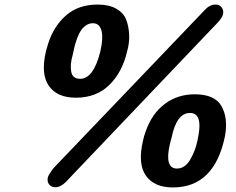

<svg xmlns="http://www.w3.org/2000/svg" viewBox="-20 -768 1038 843"><path d="M182 -544Q183 -547 191 -575Q215 -652 269.5 -700Q324 -748 409 -748Q458 -748 490 -730Q522 -712 533.5 -683Q545 -654 547 -617Q549 -580 538 -542Q517 -451 460 -395Q403 -339 313 -339Q231 -339 194.5 -391Q158 -443 182 -544ZM299 -526Q287 -486 292.5 -454Q298 -422 332 -422Q391 -422 421 -544Q433 -599 427 -628Q419 -666 388 -666Q371 -666 357.5 -656.5Q344 -647 335.5 -634.5Q327 -622 319 -600.5Q311 -579 307.5 -564.5Q304 -550 299 -526ZM190 11Q193 0 209 -22Q210 -22 212 -26Q216 -30 217 -32L878 -723L877 -722Q900 -748 926 -748Q945 -748 954 -734.5Q963 -721 959 -704Q955 -690 936 -669L269 31Q246 54 223 54Q205 54 195.5 41.5Q186 29 190 11ZM608 -151Q612 -171 620 -192Q648 -271 704.5 -312.5Q761 -354 835 -354Q923 -354 952.5 -302Q982 -250 968 -171Q922 55 739 55Q657 55 620.5 3Q584 -49 608 -151ZM733 -162Q732 -158 729.5 -149.5Q727 -141 726 -136Q701 -28 757 -28Q792 -28 815 -67Q838 -106 847 -151Q862 -219 851 -247Q842 -272 814 -272Q755 -272 733 -162Z"/></svg>

Font: Coval
Style: ExtraBold Italic
Weight: 800
Foundry: Context Ltd
Version: Version 001.000